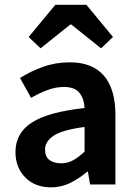

<svg xmlns="http://www.w3.org/2000/svg" viewBox="-20 -786 576 818"><path d="M197.3 12.2Q129.4 12.2 87.6 -30Q45.9 -72.3 45.9 -138.2Q45.9 -219.2 116 -264.2Q186 -309.1 340.3 -325.7Q338.9 -363.3 319.3 -389.4Q299.8 -415.5 252 -415.5Q216.8 -415.5 182.1 -402.3Q147.5 -389.2 112.3 -369.1L65.4 -453.6Q109.4 -481.9 163.1 -501.2Q216.8 -520.5 277.3 -520.5Q373 -520.5 422.4 -463.9Q471.7 -407.2 471.7 -296.4V0H363.8L354.5 -54.2H351.1Q317.4 -25.4 279.3 -6.6Q241.2 12.2 197.3 12.2ZM240.2 -90.3Q268.6 -90.3 291.7 -103.3Q314.9 -116.2 340.3 -140.1V-245.1Q245.1 -232.4 208.5 -207.8Q171.9 -183.1 171.9 -148.9Q171.9 -118.2 190.9 -104.2Q210 -90.3 240.2 -90.3ZM152.8 -580.1 102.1 -628.4 215.8 -765.6H348.1L461.4 -628.4L410.6 -580.1L283.7 -681.6H279.8Z"/></svg>

Font: Akatab ExtraBold
Style: Regular
Weight: 800
Designer: SIL International
Foundry: SIL International
Version: Version 3.000